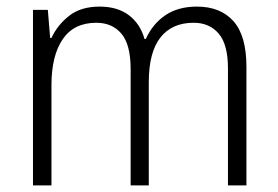

<svg xmlns="http://www.w3.org/2000/svg" viewBox="-20 -562 842 582"><path d="M577 -542Q648 -542 687.5 -498Q727 -454 727 -359V0H671V-355Q671 -427 643 -460Q615 -493 567 -493Q501 -493 466 -448Q431 -403 431 -313V0H376V-352Q376 -427 348 -460Q320 -493 272 -493Q204 -493 170 -443Q136 -393 136 -304V0H80V-532H125L132 -447H136Q154 -486 189.5 -514Q225 -542 282 -542Q336 -542 370.5 -516Q405 -490 418 -444H422Q443 -490 481.5 -516Q520 -542 577 -542Z"/></svg>

Font: Noto Sans Kannada SemiCondensed Light
Style: Regular
Weight: 300
Width: 4
Designer: Jelle Bosma - Monotype Design Team
Foundry: Monotype Imaging Inc.
Version: Version 2.005; ttfautohint (v1.8.4.7-5d5b)